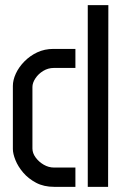

<svg xmlns="http://www.w3.org/2000/svg" viewBox="-20 -726 481 746"><path d="M191 0Q150 0 120 -16Q90 -32 70 -55.5Q50 -79 40 -104Q30 -129 30 -147V-392Q30 -415 41.5 -440Q53 -465 74.5 -487Q96 -509 124.5 -522.5Q153 -536 188 -536H273V-462H189Q167 -462 148 -450.5Q129 -439 117.5 -421.5Q106 -404 106 -388V-149Q106 -131 118.5 -114Q131 -97 150 -86Q169 -75 190 -75H273V0ZM321 0V-706H401L400 0Z"/></svg>

Font: Stick No Bills ExtraLight
Style: Regular
Weight: 400
Version: Version 2.000